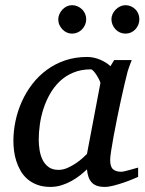

<svg xmlns="http://www.w3.org/2000/svg" viewBox="-20 -716 563 748"><path d="M371.1 -392.1Q371.6 -394.5 367.4 -403.3Q363.3 -412.1 357.4 -421.6Q351.6 -431.2 345 -438.5Q338.4 -445.8 334 -445.8Q295.9 -445.8 265.9 -433.3Q235.8 -420.9 213.4 -399.7Q190.9 -378.4 175 -350.6Q159.2 -322.8 149.4 -292.5Q139.6 -262.2 135.3 -231.4Q130.9 -200.7 130.9 -172.9Q130.9 -151.9 134.3 -130.9Q137.7 -109.9 146.2 -92.8Q154.8 -75.7 169.7 -64.9Q184.6 -54.2 208 -54.2Q225.6 -54.2 243.2 -62Q260.7 -69.8 275.9 -80.1Q291 -90.3 302.2 -100.6Q313.5 -110.8 318.8 -116.2ZM518.1 -26.9Q512.2 -24.4 496.6 -17.8Q481 -11.2 461.7 -4.6Q442.4 2 422.6 7.1Q402.8 12.2 388.2 12.2Q370.1 12.2 357.7 7.8Q345.2 3.4 337.2 -5.4Q329.1 -14.2 324.7 -26.9Q320.3 -39.6 318.8 -56.2Q307.6 -45.4 292.5 -33.4Q277.3 -21.5 259 -11.2Q240.7 -1 220 5.6Q199.2 12.2 176.8 12.2Q147.5 12.2 125.2 3.9Q103 -4.4 86.9 -18.3Q70.8 -32.2 60.3 -50.5Q49.8 -68.8 43.5 -88.6Q37.1 -108.4 34.7 -128.7Q32.2 -148.9 32.2 -167Q32.2 -205.6 40.5 -244.9Q48.8 -284.2 65.2 -320.6Q81.5 -356.9 106 -388.7Q130.4 -420.4 162.4 -443.8Q194.3 -467.3 233.6 -480.7Q272.9 -494.1 319.8 -494.1Q333.5 -494.1 346.9 -491Q360.4 -487.8 372.1 -482.7Q383.8 -477.5 393.6 -471.2Q403.3 -464.8 410.2 -458L424.8 -481.9H493.2Q490.7 -476.1 487.8 -468Q484.9 -460 481.9 -451.7Q479 -443.4 476.8 -436Q474.6 -428.7 474.1 -424.8Q470.7 -411.6 464.4 -385Q458 -358.4 450.9 -325.2Q443.8 -292 436.3 -255.6Q428.7 -219.2 422.9 -186.8Q417 -154.3 413.1 -129.2Q409.2 -104 409.2 -92.8Q409.2 -66.4 420.4 -56.6Q431.6 -46.9 452.1 -46.9Q457 -46.9 466.6 -49.1Q476.1 -51.3 486.3 -54.2Q496.6 -57.1 505.4 -59.6Q514.2 -62 518.1 -63ZM315.9 -641.1Q315.9 -629.9 311.5 -619.6Q307.1 -609.4 299.6 -601.6Q292 -593.8 282 -589.4Q272 -585 260.7 -585Q250 -585 240.2 -589.4Q230.5 -593.8 223.1 -601.6Q215.8 -609.4 211.4 -619.1Q207 -628.9 207 -640.1Q207 -650.9 211.4 -660.9Q215.8 -670.9 223.1 -678.7Q230.5 -686.5 240.2 -691.2Q250 -695.8 260.7 -695.8Q272 -695.8 282 -691.4Q292 -687 299.6 -679.7Q307.1 -672.4 311.5 -662.4Q315.9 -652.3 315.9 -641.1ZM522.9 -641.1Q522.9 -629.9 518.8 -619.6Q514.6 -609.4 507.3 -601.6Q500 -593.8 490 -589.4Q480 -585 468.8 -585Q457.5 -585 447.5 -589.4Q437.5 -593.8 430.2 -601.6Q422.9 -609.4 418.5 -619.6Q414.1 -629.9 414.1 -641.1Q414.1 -651.4 418.7 -661.4Q423.3 -671.4 430.9 -679Q438.5 -686.5 448.5 -691.2Q458.5 -695.8 468.8 -695.8Q480 -695.8 490 -691.4Q500 -687 507.3 -679.7Q514.6 -672.4 518.8 -662.4Q522.9 -652.3 522.9 -641.1Z"/></svg>

Font: Charis SIL Eur
Style: Italic
Weight: 400
Italic angle: -11°
Foundry: SIL International
Version: Version 5.000